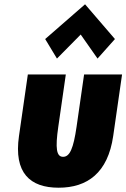

<svg xmlns="http://www.w3.org/2000/svg" viewBox="-20 -860 589 895"><path d="M190.6 -678 245.5 -587 356.2 -699 434.7 -587 515.8 -678 376.5 -840ZM109.8 -513 68.5 -226C43.7 -54 119.7 15 253.3 15C386.9 15 482.9 -54 507.7 -226L549 -513H372L336.9 -269C322.3 -168 305.3 -129 274.1 -129C242.9 -129 237.1 -168 251.7 -269L286.8 -513Z"/></svg>

Font: Blink
Style: Obl
Weight: 400
Designer: Mew Too
Foundry: Cannot Into Space Fonts
Version: Version 001.000